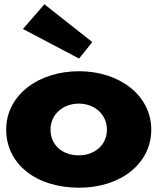

<svg xmlns="http://www.w3.org/2000/svg" viewBox="-20 -860 734 895"><path d="M187 -840 86.8 -725 348.7 -587 410.2 -664ZM8.8 -256C8.8 -416 158.3 -528 348.7 -528C535.7 -528 685.2 -416 685.2 -256C685.2 -98 543.3 15 348.7 15C145.2 15 8.8 -98 8.8 -256ZM215.5 -256C215.5 -186 268.3 -136 347.5 -136C423.5 -136 478.5 -186 478.5 -256C478.5 -327 420.2 -377 347.5 -377C273.8 -377 215.5 -327 215.5 -256Z"/></svg>

Font: Hussar
Style: BdWide
Weight: 700
Foundry: Cannot Into Space Fonts
Version: Version 2.00